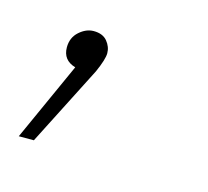

<svg xmlns="http://www.w3.org/2000/svg" viewBox="-62 -91 267 246"><g transform="rotate(15 71.0 32.5)"><path d="M-1 110H-21L26 6Q9 1 9 -16Q9 -29 18 -37Q27 -45 37 -45Q49 -45 55 -37.8Q61 -30.5 61 -22Q61 -14 53 4Z"/></g></svg>

Font: Argentum Sans Thin
Style: Italic
Weight: 100
Italic angle: -11°
Designer: Julieta Ulanovsky (font), Cristiano Sobral (main changes and remaster)
Foundry: Julieta Ulanovsky (font), Cristiano Sobral (main changes and remaster)
Version: Version 2.007;June 15, 2022;FontCreator 14.0.0.2814 64-bit; 